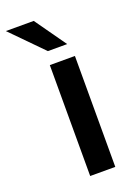

<svg xmlns="http://www.w3.org/2000/svg" viewBox="-194 -782 601 841"><g transform="rotate(-20 107.0 -361.5)"><path d="M192.5 -517V0H75.5V-517ZM75.5 -723H-54.5L88.5 -577.5H178.5Z"/></g></svg>

Font: Public Sans SemiBold
Style: Regular
Weight: 600
Designer: The Public Sans Project Authors: Dan O. Williams and USWDS (Libre Franklin designed by Pablo Impallari and Rodrigo Fuenz
Version: Version 1.007